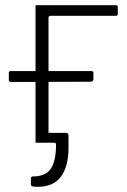

<svg xmlns="http://www.w3.org/2000/svg" viewBox="-20 -550 489 740"><path d="M125 170Q109 170 104 168Q99 166 99 160V137Q99 134 101 132Q103 130 107 130Q156 130 176 100Q196 70 196 7Q196 0 188 0H134V-38H162V-46Q162 -38 170 -38H234Q244 -38 244 -27V21Q244 91 215 130.5Q186 170 125 170ZM427 -489H174Q167 -489 167 -481V0H117V-530H427Q434 -530 434 -523V-496Q434 -489 427 -489ZM23 -234Q19 -234 16.5 -236Q14 -238 14 -242V-268Q14 -276 20 -276H332Q340 -276 340 -270V-244Q340 -235 328 -235Z"/></svg>

Font: Libre Franklin ExtraLight
Style: Regular
Weight: 250
Designer: Pablo Impallari, Rodrigo Fuenzalida, Nhung Nguyen
Foundry: Impallari Type
Version: Version 3.000